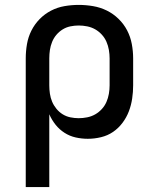

<svg xmlns="http://www.w3.org/2000/svg" viewBox="-20 -558 640 783"><path d="M85 205V-320Q85 -349 90 -378Q95 -407 108 -433Q121 -459 141.5 -480Q162 -501 188 -514.5Q214 -528 243 -533Q272 -538 301 -538Q330 -538 359.5 -533Q389 -528 415.5 -515Q442 -502 463.5 -481Q485 -460 498.5 -434Q512 -408 517.5 -378.5Q523 -349 523 -320V-210Q523 -183 519 -156Q515 -129 505.5 -104Q496 -79 479.5 -57Q463 -35 441 -20Q419 -5 392 1.5Q365 8 338 8Q313 8 288.5 2.5Q264 -3 243 -16.5Q222 -30 206.5 -49.5Q191 -69 181 -92V205ZM301 -76Q318 -76 335.5 -79.5Q353 -83 368 -91.5Q383 -100 395 -113Q407 -126 414 -142Q421 -158 424 -175.5Q427 -193 427 -210V-320Q427 -337 424 -354.5Q421 -372 414 -388Q407 -404 395 -417Q383 -430 368 -438.5Q353 -447 335.5 -450.5Q318 -454 301 -454Q284 -454 267 -450.5Q250 -447 235.5 -438Q221 -429 210 -416Q199 -403 192.5 -387Q186 -371 183.5 -354Q181 -337 181 -320V-210Q181 -193 183.5 -176Q186 -159 192.5 -143.5Q199 -128 210 -114.5Q221 -101 235.5 -92Q250 -83 267 -79.5Q284 -76 301 -76Z"/></svg>

Font: Iosevka Curly Medium Extended
Style: Regular
Weight: 500
Width: 7
Monospace: yes
Designer: Belleve Invis
Foundry: Belleve Invis
Version: Version 11.1.0; ttfautohint (v1.8.3)